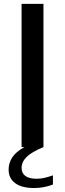

<svg xmlns="http://www.w3.org/2000/svg" viewBox="-20 -760 336 992"><path d="M253.5 146V193.5Q206 211.5 156.5 211.5Q92 211.5 58.2 186.2Q24.5 161 24.5 116Q24.5 82 43.5 53Q62.5 24 106 0H91.5V-740H204.5V0Q142 26 116.8 51.5Q91.5 77 91.5 108Q91.5 134.5 111 149Q130.5 163.5 169 163.5Q187.5 163.5 207 159.5Q226.5 155.5 253.5 146Z"/></svg>

Font: Encode Sans Expanded Medium
Style: Regular
Weight: 500
Width: 7
Designer: Multiple Designers
Foundry: Impallari Type
Version: Version 2.000